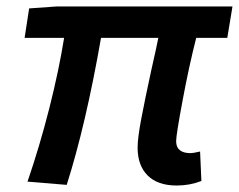

<svg xmlns="http://www.w3.org/2000/svg" viewBox="-20 -561 738 593"><path d="M405 -105Q405 -134 416 -192.5Q427 -251 447 -343Q464 -418 469 -444H292Q245 -175 186 10L65 0Q103 -111 132.5 -227.5Q162 -344 178 -444H56L70 -535L154 -541H698L682 -444H586Q564 -358 544 -251Q524 -144 524 -125Q524 -88 569 -88Q576 -88 598 -93L602 -2Q566 12 526 12Q467 12 436 -19Q405 -50 405 -105Z"/></svg>

Font: Nebula Sans Semibold
Style: Regular
Weight: 600
Italic angle: -9°
Designer: Paul D. Hunt for Adobe (as Source Sans)
Foundry: Nebula Entertainment & Broadcasting LLC
Version: Version 1.010